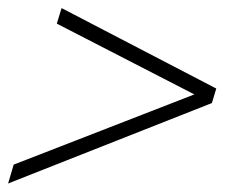

<svg xmlns="http://www.w3.org/2000/svg" viewBox="-24 -470 586 463"><path d="M458 -247.5 455 -237 113 -413 124.5 -450.5 497.5 -256.5 487 -221.5 -4.5 -27.5 9 -73Z"/></svg>

Font: Newsreader 48pt
Style: Italic
Weight: 400
Italic angle: -17°
Version: Version 1.003